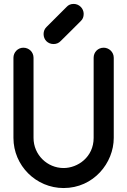

<svg xmlns="http://www.w3.org/2000/svg" viewBox="-20 -950 643 970"><path d="M47.9 -456.1V-253.4C47.9 -112.8 162.6 0 301.3 0C452.6 0 554.7 -126.5 554.7 -253.4V-658.2C554.7 -687.5 530.3 -709 503.9 -709C475.1 -709 453.1 -687 453.1 -658.2V-253.4C453.1 -156.2 372.6 -101.1 301.3 -101.1C219.2 -101.1 149.4 -167.5 149.4 -253.4V-658.2C149.4 -687.5 126 -709 98.1 -709C69.8 -709 47.9 -685.5 47.9 -658.2ZM337.4 -793 388.2 -843.8C397.9 -852.5 402.8 -864.7 402.8 -879.9C402.8 -907.2 379.9 -930.2 352.5 -930.2C337.4 -930.2 325.7 -925.3 316.4 -915L215.3 -814C205.1 -804.2 200.2 -792 200.2 -777.8C200.2 -749 221.7 -727.5 250.5 -727.5C264.6 -727.5 276.9 -732.4 286.6 -742.7Z"/></svg>

Font: LOB TGL 0-17
Style: Regular
Weight: 400
Designer: Peter Wiegel + adaptations and expanded glyphset by Studio LOB
Foundry: Peter Wiegel + adaptations and expanded glyphset by Studio LOB
Version: Version 1.003;Glyphs 3.1.2 (3151)